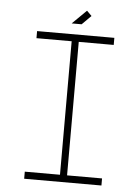

<svg xmlns="http://www.w3.org/2000/svg" viewBox="-55 -821 631 864"><g transform="rotate(5 261.0 -389.0)"><path d="M278 -635V-32H436V0H87V-32H246V-635H87V-667H436V-635ZM284 -715H239L303 -778L325 -756Z"/></g></svg>

Font: Zector
Style: Regular
Weight: 400
Designer: GGBot
Version: 0.72